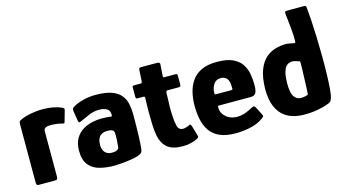

<svg xmlns="http://www.w3.org/2000/svg" viewBox="-78 -973 2273 1268"><g transform="rotate(-15 1058.0 -339.5)"><path d="M204 -476Q285 -476 337 -452Q348 -447 349.5 -442.5Q351 -438 349 -431L329 -360Q327 -351 323.5 -349.5Q320 -348 310 -351Q293 -356 272 -358.5Q251 -361 242 -361Q226 -361 217.5 -360Q209 -359 205 -357.5Q201 -356 198 -354Q194 -351 190 -347.5Q186 -344 186 -330V-24Q186 -8 181.5 -4Q177 0 166 0H54Q49 0 44.5 -3.5Q40 -7 40 -20V-417Q40 -433 43.5 -437.5Q47 -442 58 -447Q88 -461 130 -468.5Q172 -476 204 -476Z M571 7Q519 7 473.5 -4.5Q428 -16 399.5 -49.5Q371 -83 371 -147Q371 -200 391.5 -233.5Q412 -267 443.5 -285Q475 -303 508 -309.5Q541 -316 566 -316Q584 -316 600.5 -315Q617 -314 633 -312Q641 -309 641 -322Q641 -352 621 -364Q601 -376 568 -376Q531 -376 496 -360.5Q461 -345 437 -334Q424 -328 420 -330Q416 -332 414 -345L404 -407Q402 -422 404 -427Q406 -432 417 -439Q443 -455 484.5 -466Q526 -477 571 -477Q640 -477 681.5 -461.5Q723 -446 744 -419.5Q765 -393 772 -359.5Q779 -326 779 -290Q779 -250 778.5 -210Q778 -170 776.5 -130Q775 -90 771 -50Q768 -37 764.5 -31.5Q761 -26 749 -20Q736 -13 711.5 -8Q687 -3 659.5 0.5Q632 4 608 5.5Q584 7 571 7ZM579 -80Q587 -80 595 -81Q603 -82 610 -85Q617 -88 621.5 -92.5Q626 -97 627 -104Q629 -127 631 -152Q633 -177 631 -202Q631 -212 623 -218Q614 -226 599 -226.5Q584 -227 579 -227Q571 -227 560 -224Q549 -221 538.5 -213Q528 -205 521.5 -189Q515 -173 515 -147Q515 -129 522 -113.5Q529 -98 543 -89Q557 -80 579 -80Z M1042 0Q972 0 937.5 -29Q903 -58 892 -110Q884 -152 883 -195.5Q882 -239 882 -282Q882 -310 882.5 -329Q883 -348 884 -373Q884 -383 875 -383H837Q828 -383 825 -385Q822 -387 822 -399V-455Q822 -469 825 -470.5Q828 -472 840 -472H879Q887 -472 888 -476.5Q889 -481 890 -491L894 -562Q894 -576 908 -576H1022Q1028 -576 1033.5 -572Q1039 -568 1038 -562L1033 -490Q1032 -477 1033.5 -474.5Q1035 -472 1041 -472H1114Q1126 -472 1128 -469.5Q1130 -467 1130 -453V-400Q1130 -389 1126.5 -386Q1123 -383 1112 -383H1040Q1033 -383 1030.5 -379.5Q1028 -376 1028 -368Q1027 -345 1026.5 -320.5Q1026 -296 1025 -270Q1025 -237 1027 -203.5Q1029 -170 1036 -140Q1041 -124 1050.5 -117.5Q1060 -111 1072 -111Q1083 -111 1093.5 -114.5Q1104 -118 1110 -120Q1123 -128 1126.5 -125Q1130 -122 1134 -111L1154 -42Q1158 -34 1151 -28Q1144 -22 1124 -14Q1112 -10 1098.5 -6.5Q1085 -3 1071 -1.5Q1057 0 1042 0Z M1185 -237Q1185 -284 1195 -327Q1205 -370 1229 -405Q1253 -440 1295 -460Q1337 -480 1402 -480Q1469 -480 1509 -461.5Q1549 -443 1569.5 -412Q1590 -381 1596.5 -344Q1603 -307 1603 -271Q1603 -228 1592.5 -213Q1582 -198 1561 -198H1342Q1335 -198 1334 -195.5Q1333 -193 1333 -186Q1333 -161 1346.5 -140.5Q1360 -120 1384 -107.5Q1408 -95 1439 -95Q1472 -95 1500 -106.5Q1528 -118 1538 -124Q1552 -132 1559.5 -133.5Q1567 -135 1576 -117L1600 -70Q1607 -57 1603.5 -52Q1600 -47 1588 -39Q1553 -14 1502.5 -3Q1452 8 1403 8Q1336 8 1293.5 -11Q1251 -30 1227.5 -64Q1204 -98 1194.5 -142.5Q1185 -187 1185 -237ZM1455 -295Q1455 -321 1448.5 -337.5Q1442 -354 1429.5 -362Q1417 -370 1398 -370Q1382 -370 1370.5 -364Q1359 -358 1351.5 -347.5Q1344 -337 1339.5 -324.5Q1335 -312 1333 -300Q1332 -282 1333 -278.5Q1334 -275 1341 -275H1445Q1453 -275 1454.5 -278Q1456 -281 1455 -295Z M1664 -229Q1666 -305 1684.5 -353Q1703 -401 1733 -428Q1763 -455 1799.5 -465.5Q1836 -476 1873 -476Q1884 -476 1899 -473Q1914 -470 1923 -468Q1928 -467 1932.5 -468Q1937 -469 1937 -477Q1937 -495 1936.5 -513.5Q1936 -532 1934.5 -550Q1933 -568 1931 -586.5Q1929 -605 1927 -623.5Q1925 -642 1923 -660Q1920 -680 1924 -683.5Q1928 -687 1939 -687H2049Q2057 -687 2062 -685.5Q2067 -684 2068 -676Q2072 -639 2075.5 -584.5Q2079 -530 2081 -466Q2083 -402 2083.5 -337.5Q2084 -273 2082.5 -215Q2081 -157 2077.5 -114Q2074 -71 2067 -52Q2063 -39 2057 -32.5Q2051 -26 2027 -18Q2009 -11 1967 -2.5Q1925 6 1873 6Q1834 6 1801.5 -2.5Q1769 -11 1744 -28Q1704 -55 1683.5 -105Q1663 -155 1664 -229ZM1814 -228Q1813 -158 1831 -132Q1849 -106 1877 -106Q1886 -106 1894.5 -107Q1903 -108 1910.5 -110Q1918 -112 1924 -114Q1926 -116 1927 -118.5Q1928 -121 1928 -126Q1929 -147 1930 -167.5Q1931 -188 1931.5 -208.5Q1932 -229 1933 -249.5Q1934 -270 1934.5 -290.5Q1935 -311 1935 -332Q1935 -338 1934 -340Q1933 -342 1929 -343Q1919 -347 1905.5 -350.5Q1892 -354 1882 -354Q1872 -354 1860 -349.5Q1848 -345 1838 -332.5Q1828 -320 1821.5 -295Q1815 -270 1814 -228Z"/></g></svg>

Font: Glory Thin ExtraBold
Style: Regular
Weight: 800
Version: Version 1.011